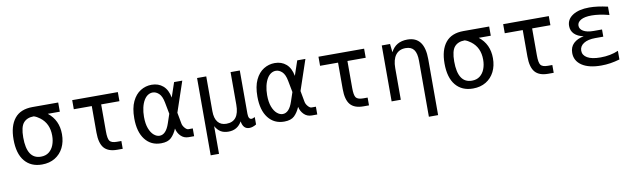

<svg xmlns="http://www.w3.org/2000/svg" viewBox="-44 -1100 6109 1849"><g transform="rotate(-10 3010.5 -175.5)"><path d="M287.6 14.2Q179.7 14.2 118.9 -58.8Q58.1 -131.8 58.1 -270.5Q58.1 -402.3 116.2 -474.6Q174.3 -546.9 292 -546.9H543.5V-457H425.8Q526.4 -377.9 526.4 -240.7Q526.4 -166 497.6 -108.6Q468.8 -51.3 415 -18.6Q361.3 14.2 287.6 14.2ZM290 -62Q336.9 -62 368.2 -86.2Q399.4 -110.4 415.3 -151.4Q431.2 -192.4 431.2 -243.2Q431.2 -361.8 347.2 -424.8Q317.9 -447.3 288.6 -456.5Q222.7 -456.5 188 -416.7Q153.3 -377 153.3 -273.4Q153.3 -62 290 -62Z M1023.9 0Q936 0 896 -47.1Q856 -94.2 856 -198.2V-457H680.2V-545.9H1126.5V-457H947.8V-192.9Q947.8 -122.1 964.4 -99.6Q981.9 -76.2 1034.7 -76.2H1078.1V0Z M1452.1 12.2Q1353.5 12.2 1295.9 -62Q1238.3 -136.2 1238.3 -269.5Q1238.3 -369.1 1268.8 -433.1Q1299.3 -497.1 1349.4 -528.1Q1399.4 -559.1 1458 -559.1Q1524.4 -559.1 1569.3 -520.3Q1614.3 -481.4 1628.4 -403.8L1676.8 -546.9H1756.8L1656.7 -250.5L1676.3 -143.6Q1680.2 -119.6 1699 -97.9Q1717.8 -76.2 1733.4 -76.2H1776.4V0H1722.7Q1676.8 0 1646.5 -30.8Q1616.2 -61.5 1607.4 -104.5Q1585 -51.8 1551.8 -19.8Q1518.6 12.2 1452.1 12.2ZM1450.2 -62Q1513.7 -62 1548.3 -166L1578.1 -254.4L1556.6 -367.2Q1544.9 -430.7 1516.4 -457.3Q1487.8 -483.9 1455.6 -483.9Q1431.6 -483.9 1409.7 -470.5Q1387.7 -457 1370.6 -429.2Q1352.1 -398.4 1342.5 -356.4Q1333 -314.5 1333 -267.1Q1333 -199.2 1350.3 -153.6Q1367.7 -107.9 1394.8 -85Q1421.9 -62 1450.2 -62Z M1901.4 -546.9H1991.2V-207Q1991.2 -137.2 2020.3 -100.6Q2049.3 -64 2104 -64Q2229 -64 2229 -228V-546.9H2319.3V-125Q2319.3 -68.8 2351.1 -68.8Q2354 -68.8 2362.8 -71.3Q2369.6 -73.2 2383.3 -80.1V-7.8Q2347.2 14.2 2314.9 14.2Q2253.9 14.2 2242.2 -63Q2198.7 14.2 2111.3 14.2Q2065.9 14.2 2035.4 -4.2Q2004.9 -22.5 1982.9 -62V209H1901.4Z M2656.2 12.2Q2557.6 12.2 2500 -62Q2442.4 -136.2 2442.4 -269.5Q2442.4 -369.1 2472.9 -433.1Q2503.4 -497.1 2553.5 -528.1Q2603.5 -559.1 2662.1 -559.1Q2728.5 -559.1 2773.4 -520.3Q2818.4 -481.4 2832.5 -403.8L2880.9 -546.9H2960.9L2860.8 -250.5L2880.4 -143.6Q2884.3 -119.6 2903.1 -97.9Q2921.9 -76.2 2937.5 -76.2H2980.5V0H2926.8Q2880.9 0 2850.6 -30.8Q2820.3 -61.5 2811.5 -104.5Q2789.1 -51.8 2755.9 -19.8Q2722.7 12.2 2656.2 12.2ZM2654.3 -62Q2717.8 -62 2752.4 -166L2782.2 -254.4L2760.7 -367.2Q2749 -430.7 2720.5 -457.3Q2691.9 -483.9 2659.7 -483.9Q2635.7 -483.9 2613.8 -470.5Q2591.8 -457 2574.7 -429.2Q2556.2 -398.4 2546.6 -356.4Q2537.1 -314.5 2537.1 -267.1Q2537.1 -199.2 2554.4 -153.6Q2571.8 -107.9 2598.9 -85Q2626 -62 2654.3 -62Z M3432.1 0Q3344.2 0 3304.2 -47.1Q3264.2 -94.2 3264.2 -198.2V-457H3088.4V-545.9H3534.7V-457H3356V-192.9Q3356 -122.1 3372.6 -99.6Q3390.1 -76.2 3442.9 -76.2H3486.3V0Z M4035.2 -338.9Q4035.2 -412.6 4009.5 -447.3Q3983.9 -481.9 3928.7 -481.9Q3864.7 -481.9 3831.1 -437.5Q3797.4 -393.1 3797.4 -309.1V0H3707.5V-546.9H3788.6L3797.4 -464.8Q3845.2 -560.1 3959.5 -560.1Q4125.5 -560.1 4125.5 -338.9V208H4035.2Z M4502 14.2Q4394 14.2 4333.3 -58.8Q4272.5 -131.8 4272.5 -270.5Q4272.5 -402.3 4330.6 -474.6Q4388.7 -546.9 4506.3 -546.9H4757.8V-457H4640.1Q4740.7 -377.9 4740.7 -240.7Q4740.7 -166 4711.9 -108.6Q4683.1 -51.3 4629.4 -18.6Q4575.7 14.2 4502 14.2ZM4504.4 -62Q4551.3 -62 4582.5 -86.2Q4613.8 -110.4 4629.6 -151.4Q4645.5 -192.4 4645.5 -243.2Q4645.5 -361.8 4561.5 -424.8Q4532.2 -447.3 4502.9 -456.5Q4437 -456.5 4402.3 -416.7Q4367.7 -377 4367.7 -273.4Q4367.7 -62 4504.4 -62Z M5238.3 0Q5150.4 0 5110.4 -47.1Q5070.3 -94.2 5070.3 -198.2V-457H4894.5V-545.9H5340.8V-457H5162.1V-192.9Q5162.1 -122.1 5178.7 -99.6Q5196.3 -76.2 5249 -76.2H5292.5V0Z M5756.8 10.7Q5635.3 10.7 5568.1 -34.4Q5501 -79.6 5501 -156.7Q5501 -214.8 5537.8 -249.8Q5574.7 -284.7 5637.7 -296.4Q5579.1 -308.6 5547.9 -339.8Q5516.6 -371.1 5516.6 -418Q5516.6 -483.4 5576.2 -521.7Q5635.7 -560.1 5738.3 -560.1Q5815.4 -560.1 5918 -536.6V-455.1Q5866.7 -468.3 5824.7 -474.4Q5782.7 -480.5 5747.6 -480.5Q5678.2 -480.5 5642.1 -459.7Q5606 -439 5606 -405.3Q5606 -372.1 5640.9 -351.1Q5675.8 -330.1 5742.2 -330.1H5823.2V-259.8H5745.6Q5672.4 -259.8 5631.3 -233.4Q5590.3 -207 5590.3 -163.1Q5590.3 -118.7 5634.3 -93Q5678.2 -67.4 5763.7 -67.4Q5860.4 -67.4 5938 -101.1V-16.6Q5890.6 -2.9 5846.7 3.9Q5802.7 10.7 5756.8 10.7Z"/></g></svg>

Font: Vazir Code Hack
Style: Code-Hack
Weight: 400
Foundry: DejaVu fonts team - Redesigned by Saber Rastikerdar
Version: Version 1.1.2